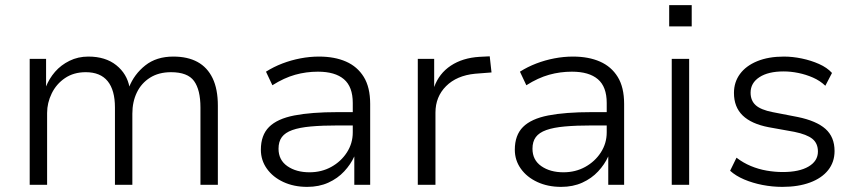

<svg xmlns="http://www.w3.org/2000/svg" viewBox="-20 -722 3344 750"><path d="M96 0V-492H160V-382H159Q172 -415 195 -441.5Q218 -468 251.5 -484.5Q285 -501 325 -501Q392 -501 434 -467.5Q476 -434 486 -381H484Q504 -432 547.5 -466.5Q591 -501 657 -501Q713 -501 751.5 -480Q790 -459 810.5 -416.5Q831 -374 831 -309V0H763V-302Q763 -371 738 -405.5Q713 -440 648 -440Q600 -440 566 -418.5Q532 -397 514.5 -360.5Q497 -324 497 -278V0H429V-302Q429 -370 400.5 -405Q372 -440 315 -440Q268 -440 234 -417Q200 -394 182 -357Q164 -320 164 -281V0Z M1180 8Q1128 8 1087 -11Q1046 -30 1022.5 -63Q999 -96 999 -137Q999 -194 1031 -226Q1063 -258 1129.5 -271Q1196 -284 1299 -284H1371V-232H1302Q1239 -232 1194.5 -228Q1150 -224 1122 -214Q1094 -204 1081 -186.5Q1068 -169 1068 -141Q1068 -97 1102.5 -73Q1137 -49 1189 -49Q1236 -49 1274 -70Q1312 -91 1335 -126.5Q1358 -162 1358 -205V-320Q1358 -383 1323.5 -412.5Q1289 -442 1222 -442Q1176 -442 1133 -430Q1090 -418 1044 -389L1019 -442Q1049 -461 1083 -474Q1117 -487 1153.5 -494Q1190 -501 1226 -501Q1287 -501 1331.5 -481.5Q1376 -462 1401 -421.5Q1426 -381 1426 -316V0H1364V-111Q1350 -80 1324.5 -52.5Q1299 -25 1262.5 -8.5Q1226 8 1180 8Z M1612 0V-492H1676V-382Q1695 -435 1741 -465.5Q1787 -496 1853 -500L1893 -502L1900 -439L1836 -434Q1764 -427 1722.5 -385.5Q1681 -344 1681 -282V0Z M2172 8Q2120 8 2079 -11Q2038 -30 2014.5 -63Q1991 -96 1991 -137Q1991 -194 2023 -226Q2055 -258 2121.5 -271Q2188 -284 2291 -284H2363V-232H2294Q2231 -232 2186.5 -228Q2142 -224 2114 -214Q2086 -204 2073 -186.5Q2060 -169 2060 -141Q2060 -97 2094.5 -73Q2129 -49 2181 -49Q2228 -49 2266 -70Q2304 -91 2327 -126.5Q2350 -162 2350 -205V-320Q2350 -383 2315.5 -412.5Q2281 -442 2214 -442Q2168 -442 2125 -430Q2082 -418 2036 -389L2011 -442Q2041 -461 2075 -474Q2109 -487 2145.5 -494Q2182 -501 2218 -501Q2279 -501 2323.5 -481.5Q2368 -462 2393 -421.5Q2418 -381 2418 -316V0H2356V-111Q2342 -80 2316.5 -52.5Q2291 -25 2254.5 -8.5Q2218 8 2172 8Z M2594 -619V-702H2682V-619ZM2604 0V-492H2672V0Z M3036 8Q2997 8 2958.5 0.5Q2920 -7 2887 -21Q2854 -35 2832 -55L2857 -106Q2883 -86 2913 -73.5Q2943 -61 2975 -55.5Q3007 -50 3038 -50Q3102 -50 3138.5 -71.5Q3175 -93 3175 -130Q3175 -162 3153.5 -179.5Q3132 -197 3083 -207L2983 -225Q2915 -238 2881 -271Q2847 -304 2847 -359Q2847 -401 2870.5 -433Q2894 -465 2938 -483Q2982 -501 3042 -501Q3076 -501 3112 -493.5Q3148 -486 3179.5 -472Q3211 -458 3230 -437L3204 -387Q3183 -407 3155.5 -419Q3128 -431 3098.5 -437Q3069 -443 3041 -443Q2981 -443 2946.5 -420.5Q2912 -398 2912 -360Q2912 -329 2932 -311Q2952 -293 2998 -284L3096 -265Q3169 -250 3204.5 -218.5Q3240 -187 3240 -132Q3240 -89 3215 -57.5Q3190 -26 3144 -9Q3098 8 3036 8Z"/></svg>

Font: Nunito Sans 8pt Light
Style: Regular
Weight: 300
Version: Version 3.101;gftools[0.9.27]